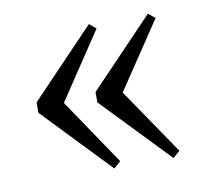

<svg xmlns="http://www.w3.org/2000/svg" viewBox="-52 -453 523 482"><g transform="rotate(-10 209.5 -212.0)"><path d="M354 -28.3 189.9 -199.2V-225.6L353.5 -396.5L370.6 -382.3L256.8 -212.4L371.6 -43.9ZM203.1 -28.3 39.6 -199.2V-225.6L203.1 -396.5L220.2 -382.3L106.9 -212.4L220.7 -43.9Z"/></g></svg>

Font: Elstob Light
Style: Regular
Weight: 300
Designer: Peter S. Baker
Version: Version 1.015